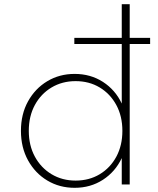

<svg xmlns="http://www.w3.org/2000/svg" viewBox="-20 -881 755 917"><path d="M336.5 16Q412.5 16 471.8 -22.5Q531 -61 561.5 -126V0H599.5V-671H697V-700H599.5V-861H561.5V-700H335V-671H561.5V-386.5Q531 -451.5 471.8 -489.8Q412.5 -528 336.5 -528Q264 -528 206 -493.2Q148 -458.5 114 -397.2Q80 -336 80 -256Q80 -176.5 114 -115Q148 -53.5 206 -18.8Q264 16 336.5 16ZM341 -18.5Q277 -18.5 226.2 -49Q175.5 -79.5 146.5 -133Q117.5 -186.5 117.5 -256Q117.5 -326 146.5 -379.5Q175.5 -433 226.2 -463.2Q277 -493.5 341 -493.5Q406 -493.5 456.2 -463.2Q506.5 -433 535.5 -379.5Q564.5 -326 564.5 -256Q564.5 -186.5 535.8 -133Q507 -79.5 456.5 -49Q406 -18.5 341 -18.5Z"/></svg>

Font: Spartan ExtraLight
Style: Regular
Weight: 200
Designer: Matt Bailey, Mirko Velimirovic
Foundry: Matt Bailey
Version: Version 1.003; ttfautohint (v1.8.3)